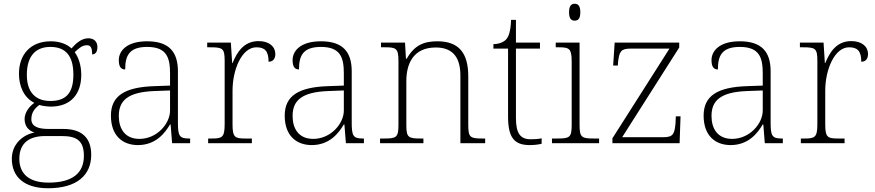

<svg xmlns="http://www.w3.org/2000/svg" viewBox="-20 -763 4660 1023"><path d="M236 240C390 240 466 170 466 62C466 -28 417 -76 317 -76H238C185 -76 147 -88 147 -128C147 -164 166 -187 190 -204C200 -199 235 -195 251 -195C359 -195 413 -264 413 -364C413 -418 397 -459 378 -485C401 -506 417 -522 444 -522C464 -522 471 -506 471 -473C490 -473 499 -489 499 -513C499 -538 484 -559 450 -559C410 -559 379 -525 361 -505C338 -527 299 -543 251 -543C141 -543 81 -471 81 -370C81 -307 105 -244 163 -215C141 -200 111 -167 111 -129C111 -89 134 -66 164 -57C105 -46 43 2 43 83C43 180 110 240 236 240ZM248 -225C173 -225 123 -268 123 -364C123 -468 173 -513 248 -513C328 -513 371 -468 371 -365C371 -262 327 -225 248 -225ZM239 210C121 210 83 151 83 83C83 -7 144 -38 219 -38H311C386 -38 427 -15 427 67C427 157 369 210 239 210Z M715 10C810 10 859 -54 886 -100H889L897 0H993V-25H987C935 -25 928 -40 928 -111V-383C928 -485 882 -543 764 -543C653 -543 613 -490 613 -443C613 -408 624 -393 647 -393C647 -467 669 -513 764 -513C870 -513 886 -454 886 -371V-307L803 -304C644 -299 571 -252 571 -147C571 -39 634 10 715 10ZM723 -23C645 -23 613 -78 613 -145C613 -225 658 -273 805 -278L886 -281V-174C886 -104 816 -23 723 -23Z M1089 0H1322V-25H1289C1232 -25 1219 -30 1219 -100V-280C1219 -393 1269 -511 1346 -511C1390 -511 1411 -492 1411 -434C1436 -434 1447 -452 1447 -475C1447 -515 1414 -544 1358 -544C1279 -544 1243 -485 1219 -427H1217L1210 -536H1084V-511H1099C1166 -511 1177 -506 1177 -439V-101C1177 -30 1163 -25 1107 -25H1089Z M1641 10C1736 10 1785 -54 1812 -100H1815L1823 0H1919V-25H1913C1861 -25 1854 -40 1854 -111V-383C1854 -485 1808 -543 1690 -543C1579 -543 1539 -490 1539 -443C1539 -408 1550 -393 1573 -393C1573 -467 1595 -513 1690 -513C1796 -513 1812 -454 1812 -371V-307L1729 -304C1570 -299 1497 -252 1497 -147C1497 -39 1560 10 1641 10ZM1649 -23C1571 -23 1539 -78 1539 -145C1539 -225 1584 -273 1731 -278L1812 -281V-174C1812 -104 1742 -23 1649 -23Z M2005 0H2236V-25H2222C2156 -25 2145 -30 2145 -97V-331C2145 -419 2179 -510 2302 -510C2399 -510 2433 -449 2433 -361V0H2565V-25H2552C2485 -25 2475 -30 2475 -98V-356C2475 -483 2423 -543 2310 -543C2238 -543 2188 -522 2147 -450H2143L2138 -536H2010V-511H2033C2090 -511 2103 -505 2103 -439V-98C2103 -30 2092 -25 2025 -25H2005Z M2802 10C2823 10 2846 8 2866 3V-26C2845 -22 2829 -21 2807 -21C2753 -21 2729 -52 2729 -134V-504H2857V-536H2729V-657H2703C2701 -595 2690 -566 2675 -551C2660 -537 2637 -528 2609 -528V-504H2687V-142C2687 -30 2720 10 2802 10Z M3042 -653C3060 -653 3072 -663 3072 -698C3072 -732 3060 -743 3042 -743C3024 -743 3012 -732 3012 -698C3012 -663 3024 -653 3042 -653ZM2921 0H3172V-25H3146C3079 -25 3068 -30 3068 -98V-536H2941V-511H2956C3012 -511 3026 -506 3026 -435V-97C3026 -30 3015 -25 2948 -25H2921Z M3243 0H3601L3606 -143H3581L3579 -104C3574 -51 3567 -32 3516 -32H3295L3599 -510V-536H3255L3247 -414H3272L3273 -433C3280 -487 3287 -504 3339 -504H3547L3243 -26Z M3873 10C3968 10 4017 -54 4044 -100H4047L4055 0H4151V-25H4145C4093 -25 4086 -40 4086 -111V-383C4086 -485 4040 -543 3922 -543C3811 -543 3771 -490 3771 -443C3771 -408 3782 -393 3805 -393C3805 -467 3827 -513 3922 -513C4028 -513 4044 -454 4044 -371V-307L3961 -304C3802 -299 3729 -252 3729 -147C3729 -39 3792 10 3873 10ZM3881 -23C3803 -23 3771 -78 3771 -145C3771 -225 3816 -273 3963 -278L4044 -281V-174C4044 -104 3974 -23 3881 -23Z M4247 0H4480V-25H4447C4390 -25 4377 -30 4377 -100V-280C4377 -393 4427 -511 4504 -511C4548 -511 4569 -492 4569 -434C4594 -434 4605 -452 4605 -475C4605 -515 4572 -544 4516 -544C4437 -544 4401 -485 4377 -427H4375L4368 -536H4242V-511H4257C4324 -511 4335 -506 4335 -439V-101C4335 -30 4321 -25 4265 -25H4247Z"/></svg>

Font: Noto Serif Myanmar ExtraLight
Style: Regular
Weight: 200
Designer: Ben Mitchell and the Monotype Design Team
Foundry: Monotype Imaging Inc.
Version: Version 2.106